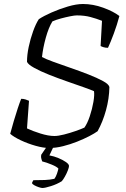

<svg xmlns="http://www.w3.org/2000/svg" viewBox="-20 -740 628 960"><path d="M226 0Q197 0 158 -11Q119 -22 84 -38.5Q49 -55 31 -71Q39 -101 49 -135Q59 -169 69 -199Q79 -229 86 -246Q98 -246 108.5 -242.5Q119 -239 125 -236L115 -98Q142 -85 182 -72.5Q222 -60 252 -60Q271 -60 300.5 -67.5Q330 -75 358.5 -85Q387 -95 402 -102Q417 -123 429 -159Q441 -195 447 -230Q453 -265 450 -284Q435 -291 398 -304Q361 -317 315 -333Q269 -349 225 -366.5Q181 -384 150.5 -401Q120 -418 115 -431Q115 -465 123.5 -505.5Q132 -546 145.5 -583.5Q159 -621 174 -644Q198 -660 237.5 -677.5Q277 -695 319.5 -707.5Q362 -720 395 -720Q445 -720 496 -701.5Q547 -683 577 -660Q565 -615 549 -572Q533 -529 520 -501Q507 -501 497.5 -504Q488 -507 483 -510L490 -636Q462 -647 432 -655Q402 -663 364 -663Q353 -663 330.5 -658.5Q308 -654 284 -647.5Q260 -641 242 -633Q223 -602 209 -551.5Q195 -501 190 -455Q208 -445 246.5 -431Q285 -417 331.5 -401Q378 -385 421.5 -368Q465 -351 494.5 -335Q524 -319 527 -305Q526 -247 510 -189Q494 -131 468 -84Q453 -73 426 -59Q399 -45 365 -31.5Q331 -18 295 -9Q259 0 226 0ZM192 200Q186 200 174 196Q162 192 152 186.5Q142 181 140 176Q141 171 143 168Q145 165 147 161Q179 161 204.5 160Q230 159 252 154Q260 143 265 128Q270 113 272 103Q265 94 238.5 83Q212 72 191 67Q190 63 187 54.5Q184 46 186 34Q198 17 208.5 1Q219 -15 236 -37H262L227 37Q250 41 272.5 50.5Q295 60 310 70.5Q325 81 325 90Q325 97 319 112.5Q313 128 304.5 143Q296 158 289 166Q265 181 235 190.5Q205 200 192 200Z"/></svg>

Font: Texturina Thin
Style: Italic
Weight: 100
Italic angle: -11°
Designer: Guillermo Torres Carreño
Foundry: Omnibus-Type
Version: Version 1.002; ttfautohint (v1.8.3)